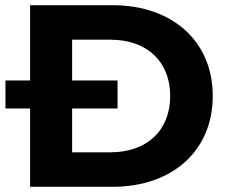

<svg xmlns="http://www.w3.org/2000/svg" viewBox="-20 -720 879 740"><path d="M414 -700H96V-410H1V-302H96V0H414C643 0 800 -138 800 -350C800 -562 643 -700 414 -700ZM406 -133H258V-302H433V-410H258V-567H406C545 -567 636 -484 636 -350C636 -216 545 -133 406 -133Z"/></svg>

Font: AWKNG-Font
Style: Bold
Weight: 700
Designer: Awakening Church
Foundry: Awakening Church
Version: Version 1.700;PS 001.700;hotconv 1.0.88;makeotf.lib2.5.64775